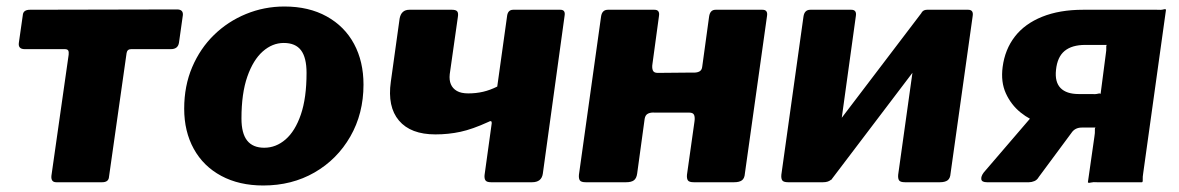

<svg xmlns="http://www.w3.org/2000/svg" viewBox="-20 -560 3622 590"><path d="M505 -409H383Q371 -409 369 -397L315 -17Q314 0 294 0H153Q136 0 138 -20L191 -392Q192 -401 189.5 -405Q187 -409 179 -409H56Q35 -409 38 -429L50 -513Q51 -530 72 -530L524 -531Q543 -531 542 -514L530 -429Q527 -409 505 -409Z M789 10Q715 10 660 -19.5Q605 -49 575.5 -102.5Q546 -156 546 -226Q546 -296 570.5 -353.5Q595 -411 637.5 -452.5Q680 -494 736 -517Q792 -540 854 -540Q929 -540 984 -509.5Q1039 -479 1068 -425Q1097 -371 1097 -300Q1097 -211 1056.5 -140.5Q1016 -70 946.5 -30Q877 10 789 10ZM792 -106Q828 -106 857.5 -131.5Q887 -157 904.5 -208Q922 -259 922 -336Q922 -383 905 -405.5Q888 -428 852 -428Q817 -428 787.5 -402Q758 -376 740 -324.5Q722 -273 722 -196Q722 -150 739.5 -128Q757 -106 792 -106Z M1489 0Q1476 0 1472 -5.5Q1468 -11 1469 -22L1491 -181Q1492 -192 1480 -185Q1432 -163 1395 -155Q1358 -147 1318 -147Q1242 -147 1206 -189.5Q1170 -232 1181 -309L1208 -503Q1213 -530 1238 -530H1369Q1381 -530 1385 -525Q1389 -520 1387 -508L1362 -332Q1360 -314 1365.5 -301Q1371 -288 1384 -280.5Q1397 -273 1419 -273Q1443 -273 1464.5 -278Q1486 -283 1508 -294L1538 -509Q1540 -530 1557 -530H1702Q1718 -530 1715 -512L1648 -26Q1644 0 1615 0Z M1780 0Q1766 0 1762 -5.5Q1758 -11 1759 -23L1827 -509Q1830 -530 1848 -530H1991Q2008 -530 2005 -511L1985 -364Q1983 -352 1986 -344Q1989 -336 2001 -336L2107 -337Q2120 -336 2128.5 -340Q2137 -344 2138 -356L2159 -509Q2162 -530 2179 -530H2323Q2340 -530 2337 -511L2269 -27Q2268 -12 2260 -6Q2252 0 2236 0H2112Q2098 0 2094 -5.5Q2090 -11 2091 -23L2114 -186Q2116 -199 2113 -206.5Q2110 -214 2098 -214H1992Q1980 -215 1971.5 -211Q1963 -207 1961 -195L1938 -27Q1936 -12 1928 -6Q1920 0 1904 0Z M2610 -511 2543 -27Q2539 0 2509 0H2402Q2388 0 2384 -5.5Q2380 -11 2381 -23L2449 -509Q2452 -530 2470 -530H2596Q2613 -530 2610 -511ZM2969 -511 2901 -27Q2900 -12 2892 -6Q2884 0 2868 0H2761Q2747 0 2743 -5.5Q2739 -11 2740 -23L2808 -509Q2811 -530 2829 -530H2955Q2972 -530 2969 -511ZM2813 -522 2880 -463 2534 -7 2467 -67Z M3323 0 3343 -140Q3345 -152 3344.5 -160Q3344 -168 3347 -168H3255Q3218 -168 3181.5 -179.5Q3145 -191 3116 -214.5Q3087 -238 3071 -273Q3055 -308 3061 -354Q3068 -408 3098.5 -447.5Q3129 -487 3182.5 -508.5Q3236 -530 3308 -530H3535Q3548 -529 3555 -531Q3562 -533 3563 -530L3493 -28Q3491 -16 3491.5 -8Q3492 0 3489 0H3351Q3340 -1 3332 1Q3324 3 3323 0ZM3013 0Q2997 0 2995.5 -9Q2994 -18 3003 -30L3161 -214L3304 -168Q3283 -168 3272 -151L3172 -16Q3167 -7 3158.5 -3.5Q3150 0 3142 0ZM3295 -271H3333Q3346 -270 3353.5 -272Q3361 -274 3362 -271L3378 -394Q3380 -406 3379.5 -414Q3379 -422 3382 -422H3315Q3274 -422 3251.5 -403.5Q3229 -385 3225 -345Q3221 -308 3239 -289.5Q3257 -271 3295 -271Z"/></svg>

Font: Libre Franklin ExtraBold
Style: Italic
Weight: 800
Italic angle: -8°
Designer: Pablo Impallari, Rodrigo Fuenzalida, Nhung Nguyen
Foundry: Impallari Type
Version: Version 3.000